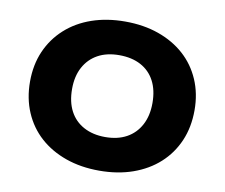

<svg xmlns="http://www.w3.org/2000/svg" viewBox="-79 -814 1079 922"><g transform="rotate(10 460.0 -352.5)"><path d="M460 11Q370 11 296.5 -15Q223 -41 170 -88.5Q117 -136 88 -203.5Q59 -271 59 -353Q59 -435 88 -501.5Q117 -568 170.5 -616.5Q224 -665 297.5 -690.5Q371 -716 460 -716Q550 -716 623.5 -690Q697 -664 750 -616.5Q803 -569 832 -502Q861 -435 861 -354Q861 -271 832 -204Q803 -137 750 -89Q697 -41 623.5 -15Q550 11 460 11ZM460 -153Q521 -153 564.5 -177Q608 -201 632 -246Q656 -291 656 -353Q656 -416 632.5 -460.5Q609 -505 565 -528.5Q521 -552 460 -552Q399 -552 355.5 -528Q312 -504 288 -459.5Q264 -415 264 -353Q264 -290 287.5 -245.5Q311 -201 355.5 -177Q400 -153 460 -153Z"/></g></svg>

Font: Nunito Sans 10pt SemiExpanded Black
Style: Regular
Weight: 900
Width: 6
Designer: Vernon Adams
Foundry: Vernon Adams
Version: Version 3.101;gftools[0.9.27]